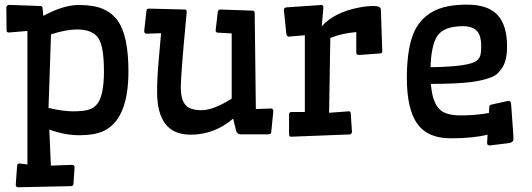

<svg xmlns="http://www.w3.org/2000/svg" viewBox="-20 -583 2290 827"><path d="M58.6 223.6Q47.9 223.6 47.9 211.9L53.7 131.3Q54.2 125 56.6 123.3Q59.1 121.6 64.5 121.1L98.1 125.5V-449.7L18.1 -442.9Q8.3 -442.9 8.3 -452.1L7.3 -552.2Q8.8 -560.5 18.6 -562L154.3 -557.1Q163.1 -557.1 163.6 -546.4L166.5 -514.6Q252.9 -561.5 319.1 -561.5Q385.3 -561.5 425 -543.9Q464.8 -526.4 489.3 -490.7Q533.2 -425.8 533.2 -275.9Q533.2 -64.5 421.4 -16.6Q383.8 -0.5 321.5 -0.5Q259.3 -0.5 192.4 -24.9L199.2 130.4L291 127Q301.3 127.9 301.3 137.2L296.4 209Q295.4 218.8 285.2 218.8ZM189 -118.2Q250 -103.5 294.2 -103.5Q338.4 -103.5 361.6 -110.4Q384.8 -117.2 399.4 -136.2Q427.7 -172.9 427.7 -276.4Q427.7 -378.9 405.3 -416Q380.9 -456.1 312 -456.1Q265.1 -456.1 199.7 -435.1Z M1069.3 -537.1Q1077.1 -537.1 1077.1 -525.4L1082 -113.3L1147.5 -115.7Q1157.2 -115.2 1157.2 -104L1148.4 -14.6Q1147.9 -4.4 1136.7 -4.4H1016.1Q1001 -4.4 996.1 -22.9L984.4 -72.3Q903.8 -2.9 800.8 -2.9Q656.7 -2.9 656.7 -187Q656.7 -251 664.1 -329.6L673.8 -439.9L611.3 -438Q601.1 -438 601.1 -449.7L610.8 -536.1Q611.8 -542 614 -543.7Q616.2 -545.4 622.1 -545.9L777.3 -542Q784.2 -542 784.2 -531.2Q781.7 -507.8 779.3 -478.5Q758.8 -258.3 758.8 -206.5Q758.8 -154.8 778.3 -131.6Q797.9 -108.4 848.6 -108.4Q899.4 -108.4 978 -158.2V-439L917 -442.4Q910.2 -443.4 908.7 -450.7L918 -531.2Q919.9 -542 928.7 -542Z M1232.9 5.9Q1225.1 5.9 1225.1 -5.9V-90.3Q1225.1 -100.6 1235.8 -100.6H1293V-431.2L1223.1 -425.3Q1215.3 -425.8 1213.4 -437L1202.6 -541Q1204.1 -550.3 1214.4 -551.3L1364.3 -561.5Q1373 -561.5 1373 -550.3L1365.7 -469.7Q1420.9 -530.8 1527.8 -550.8Q1560.1 -557.1 1589.8 -557.1Q1619.6 -557.1 1620.6 -541.5L1626.5 -362.8Q1626.5 -354 1619.1 -353L1527.3 -346.2Q1521.5 -346.2 1518.1 -348.1Q1514.6 -350.1 1514.6 -358.4V-444.8Q1451.2 -439.5 1402.8 -419.4L1397.5 -97.2L1482.4 -103.5Q1490.2 -103.5 1490.7 -95.2L1496.1 -14.6Q1494.6 -4.9 1485.4 -3.9Z M2080.1 -2.9Q2017.6 12.7 1921.4 12.7Q1823.2 12.7 1778.8 -47.9Q1732.4 -110.8 1732.4 -247.6Q1732.4 -391.1 1772 -461.9Q1816.9 -540 1915.5 -557.1Q1949.7 -563 1991.7 -563Q2082 -563 2123 -518.6Q2164.1 -474.1 2164.1 -382.8Q2164.1 -323.2 2143.1 -291Q2136.2 -280.8 2124.5 -267.8Q2112.8 -254.9 2081.3 -244.9Q2049.8 -234.9 2009.3 -229.5Q1946.3 -221.7 1835.9 -221.7Q1842.3 -139.2 1876.5 -109.4Q1902.3 -85.9 1966.3 -85.9Q2026.4 -85.9 2085.9 -96.2L2087.4 -121.6Q2087.9 -127.4 2090.1 -129.4Q2092.3 -131.3 2098.1 -132.8L2168.5 -148.4Q2179.2 -148.4 2180.7 -139.2Q2182.1 -130.9 2183.6 -106.7Q2185.1 -82.5 2186.5 -64.9Q2188 -47.4 2189 -31.2L2190.9 -3.9Q2191.4 8.3 2191.4 16.6Q2191.4 31.2 2169.9 33.7L2088.9 43.5Q2078.1 43.5 2078.1 32.7ZM2036.6 -446.8Q2017.6 -470.2 1974.6 -470.2Q1891.6 -470.2 1863.8 -428.2Q1837.4 -389.2 1834.5 -293.5Q2004.9 -295.9 2034.7 -322.8Q2047.4 -334 2050 -348.9Q2052.7 -363.8 2052.7 -384Q2052.7 -404.3 2049.1 -419.9Q2045.4 -435.5 2036.6 -446.8Z"/></svg>

Font: Wellfleet
Style: Regular
Weight: 400
Designer: Riccardo De Franceschi
Foundry: Riccardo De Franceschi
Version: Version 1.002